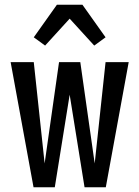

<svg xmlns="http://www.w3.org/2000/svg" viewBox="-20 -793 590 813"><path d="M122 0 25 -530H123L169 -101L230 -530H320L381 -101L427 -530H525L428 0H338L275 -392L212 0ZM171 -600 123 -635 221 -773H329L427 -635L379 -600L275 -714Z"/></svg>

Font: Lode Dark Term
Style: Bold
Weight: 700
Monospace: yes
Designer: Belleve Invis
Foundry: Belleve Invis
Version: Version 29.2.0